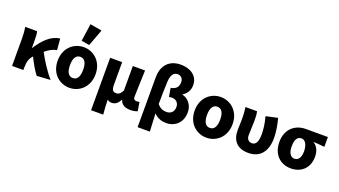

<svg xmlns="http://www.w3.org/2000/svg" viewBox="-73 -1467 4093 2315"><g transform="rotate(20 1973.5 -310.0)"><path d="M63 0H208V-30C209 -106 223 -154 260 -191L262 -193C306 -104 346 -37 383 11L558 0C493 -72 414 -193 363 -290C416 -334 457 -355 508 -365L496 -509C378 -495 291 -401 218 -288H214V-374C214 -421 212 -465 204 -497H51C61 -444 63 -382 63 -342Z M801 12C927 12 1044 -83 1044 -249C1044 -414 927 -509 801 -509C674 -509 558 -414 558 -249C558 -83 674 12 801 12ZM801 -113C742 -113 716 -166 716 -249C716 -332 742 -385 801 -385C859 -385 885 -332 885 -249C885 -166 859 -113 801 -113ZM851 -555 931 -770 780 -796 748 -573Z M1141 176H1297C1290 109 1288 57 1286 -14C1302 4 1323 7 1345 7C1387 7 1423 -20 1446 -69H1450C1467 -16 1513 12 1583 12C1627 12 1652 4 1674 -5L1655 -119C1645 -115 1632 -113 1624 -113C1596 -113 1578 -123 1578 -156C1578 -235 1586 -383 1589 -497H1432V-182C1409 -137 1386 -120 1353 -120C1313 -120 1295 -141 1295 -209V-497H1141Z M1738 176H1895C1891 101 1888 25 1884 -54C1934 -1 1993 12 2047 12C2142 12 2246 -53 2246 -200C2246 -292 2186 -361 2113 -377V-381C2165 -414 2195 -462 2195 -528C2195 -654 2086 -711 1974 -711C1812 -711 1738 -603 1738 -463ZM2001 -115C1964 -115 1920 -125 1882 -174C1882 -268 1884 -360 1888 -454C1890 -536 1918 -590 1974 -590C2012 -590 2047 -565 2047 -513C2047 -459 2023 -417 1950 -406L1969 -294C1980 -298 1993 -300 2007 -300C2065 -300 2095 -260 2095 -211C2095 -145 2051 -115 2001 -115Z M2559 12C2685 12 2802 -83 2802 -249C2802 -414 2685 -509 2559 -509C2432 -509 2316 -414 2316 -249C2316 -83 2432 12 2559 12ZM2559 -113C2500 -113 2474 -166 2474 -249C2474 -332 2500 -385 2559 -385C2617 -385 2643 -332 2643 -249C2643 -166 2617 -113 2559 -113Z M3097 12C3250 12 3329 -93 3329 -262C3329 -344 3313 -430 3292 -509L3142 -476C3166 -387 3174 -317 3174 -255C3174 -156 3148 -113 3097 -113C3059 -113 3030 -140 3030 -189C3030 -255 3036 -334 3036 -374C3036 -421 3034 -463 3026 -497H2877C2886 -442 2888 -382 2888 -342C2888 -296 2884 -248 2884 -202C2884 -78 2946 12 3097 12Z M3642 12C3776 12 3871 -76 3871 -218C3871 -291 3844 -350 3795 -378V-382C3847 -380 3881 -376 3935 -371V-497H3649C3524 -497 3405 -415 3405 -243C3405 -78 3511 12 3642 12ZM3644 -113C3594 -113 3563 -160 3563 -243C3563 -336 3594 -373 3644 -373C3696 -373 3724 -310 3724 -234C3724 -157 3694 -113 3644 -113Z"/></g></svg>

Font: DAIFUKU Sans
Style: Bold
Weight: 700
Designer: Original font ‘Source Han Sans JP’ : Paul D. Hunt
Foundry: Daifuku
Version: Version 1.000